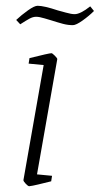

<svg xmlns="http://www.w3.org/2000/svg" viewBox="-20 -635 345 664"><path d="M61 -12 131 -410 79 -415 82 -434Q150 -451 158 -451Q161 -451 170 -442Q179 -433 178 -430L108 -32L160 -27L157 -8Q133 -2 112 3Q91 8 81 9Q77 9 69 0.5Q61 -8 61 -12ZM156 -565Q152 -566 134 -571.5Q116 -577 105 -577Q94 -577 82 -570.5Q70 -564 50 -551L36 -566Q54 -583 76.5 -599Q99 -615 110 -615Q132 -615 180 -599Q188 -597 207.5 -591.5Q227 -586 238 -586Q258 -586 292 -613L305 -597Q288 -580 265.5 -564Q243 -548 232 -548Q215 -548 198 -552.5Q181 -557 156 -565Z"/></svg>

Font: Grenze ExtraLight
Style: Italic
Weight: 275
Italic angle: -10°
Designer: Renata Polastri
Foundry: Omnibus-Type
Version: Version 1.002; ttfautohint (v1.8)